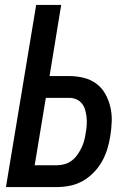

<svg xmlns="http://www.w3.org/2000/svg" viewBox="-20 -755 540 775"><path d="M4 0 126 -735H227L180 -448H259Q289 -448 317.5 -441Q346 -434 368.5 -417.5Q391 -401 405 -376Q419 -351 425.5 -323Q432 -295 431 -265Q430 -235 425 -205Q421 -179 413 -153Q405 -127 391.5 -103Q378 -79 358 -58.5Q338 -38 314 -24.5Q290 -11 263.5 -5.5Q237 0 211 0ZM211 -88Q226 -88 241.5 -92.5Q257 -97 270 -107Q283 -117 292.5 -130.5Q302 -144 309 -158.5Q316 -173 320 -188Q324 -203 326 -219Q329 -234 330 -250Q331 -266 329.5 -281Q328 -296 324 -310.5Q320 -325 311 -336.5Q302 -348 288.5 -354Q275 -360 259 -360H165L120 -88Z"/></svg>

Font: Iosevka SS04 Semibold
Style: Italic
Weight: 600
Italic angle: -9°
Monospace: yes
Designer: Belleve Invis
Foundry: Belleve Invis
Version: Version 19.0.0; ttfautohint (v1.8.4)